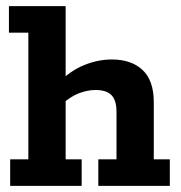

<svg xmlns="http://www.w3.org/2000/svg" viewBox="-20 -603 587 623"><path d="M13 0V-86H72V-497H9V-583H193V-337L170 -335Q209 -374 253.5 -392Q298 -410 343 -410Q406 -410 442.5 -376Q479 -342 479 -271V-86H531V0H299V-86H358V-240Q358 -278 341.5 -294.5Q325 -311 290 -311Q264 -311 236.5 -300.5Q209 -290 181 -265L193 -298V-86H245V0Z"/></svg>

Font: Rokkitt SemiBold
Style: Bold
Weight: 700
Version: Version 3.103